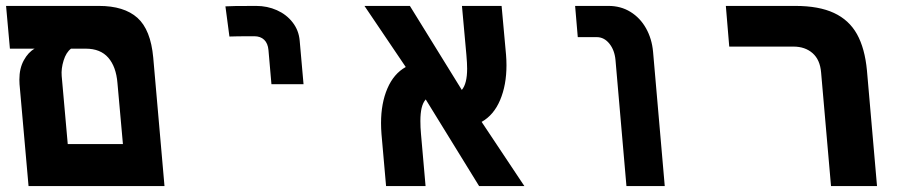

<svg xmlns="http://www.w3.org/2000/svg" viewBox="-22 -629 3042 649"><path d="M-1.5 -609H312.5Q397.5 -609 442.5 -568.8Q487.5 -528.5 496 -434L534 0H74.5L44 -344.5Q43.5 -350 43.5 -360Q43.5 -398 58.5 -425.2Q73.5 -452.5 95 -464.5H11.5ZM207 -142H393.5L375 -348.5Q370.5 -403.5 344 -434Q317.5 -464.5 268 -464.5H218Q201.5 -452 193 -424.5Q184.5 -397 186.5 -372.5Z M844 -609Q755 -609 740 -607.5L753.5 -505.5Q772.5 -506.5 837.5 -506.5Q858.5 -506.5 871 -494.5Q883.5 -482.5 885.5 -459.5L895.5 -344.5H1004L991 -491.5Q988 -526.5 967.2 -553.2Q946.5 -580 914 -594.5Q881.5 -609 844 -609Z M1399 -220Q1399 -198 1401 -176.5L1416.5 0H1283L1267.5 -176Q1266 -195 1266 -213Q1266 -280 1287.5 -330Q1309 -380 1349.5 -402.5L1210 -609H1363.5L1539 -325Q1557 -346 1557 -397Q1557 -415 1554.5 -443.5L1539.5 -609H1673.5L1688.5 -444Q1690 -426 1690 -408.5Q1690 -341.5 1668.5 -290.8Q1647 -240 1606 -217L1750.5 0H1597.5L1417 -293Q1407.5 -282 1403.2 -264Q1399 -246 1399 -220Z M1995 -503.5H1931L1922 -609H2035Q2076.5 -609 2109.2 -588.8Q2142 -568.5 2161.8 -533.2Q2181.5 -498 2185.5 -454L2225 0H2095.5L2058.5 -426Q2055.5 -459.5 2037.8 -481.5Q2020 -503.5 1995 -503.5Z M2660 -471.5H2443L2431.5 -609H2666.5Q2746 -609 2797 -585.2Q2848 -561.5 2874.8 -513.5Q2901.5 -465.5 2908.5 -390.5L2942.5 0H2787L2753.5 -384Q2750 -427 2724.8 -449.2Q2699.5 -471.5 2660 -471.5Z"/></svg>

Font: JuliaMono ExtraBold
Style: Italic
Weight: 800
Italic angle: -9°
Monospace: yes
Designer: cormullion
Foundry: corm
Version: Version 0.057; ttfautohint (v1.8.4)